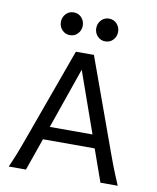

<svg xmlns="http://www.w3.org/2000/svg" viewBox="-80 -761 671 823"><g transform="rotate(10 255.5 -349.5)"><path d="M14.6 0Q24.4 -22 35.9 -50.3Q47.4 -78.6 65.9 -129.9L212.4 -534.7H291L437.5 -129.9Q456.1 -78.6 467.8 -50.3Q479.5 -22 488.8 0H413.6L363.8 -140.6H138.7L89.4 0ZM158.2 -197.8H344.2L250.5 -462.9ZM174.3 -600.1Q154.3 -600.1 140.6 -614.7Q127 -629.4 127 -649.4Q127 -669.9 140.6 -684.6Q154.3 -699.2 174.3 -699.2Q195.3 -699.2 208.7 -684.6Q222.2 -669.9 222.2 -649.4Q222.2 -629.4 208.7 -614.7Q195.3 -600.1 174.3 -600.1ZM328.1 -600.1Q308.1 -600.1 294.4 -614.7Q280.8 -629.4 280.8 -649.4Q280.8 -669.9 294.4 -684.6Q308.1 -699.2 328.1 -699.2Q349.1 -699.2 362.5 -684.6Q376 -669.9 376 -649.4Q376 -629.4 362.5 -614.7Q349.1 -600.1 328.1 -600.1Z"/></g></svg>

Font: Harmattan
Style: Regular
Weight: 400
Designer: George W. Nuss III and SIL International
Foundry: SIL International
Version: Version 4.000